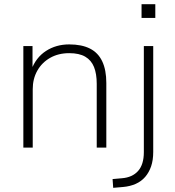

<svg xmlns="http://www.w3.org/2000/svg" viewBox="-20 -708 841 921"><path d="M92 0V-487H136V-372H130Q152 -432 200.5 -463.5Q249 -495 312 -495Q372 -495 411.5 -475Q451 -455 470.5 -413.5Q490 -372 490 -310V0H444V-306Q444 -354 431 -386.5Q418 -419 389 -436Q360 -453 312 -453Q260 -453 220.5 -430.5Q181 -408 159 -369Q137 -330 137 -280V0ZM659 -622V-688H725V-622ZM523 193 520 151 565 147Q615 143 642.5 112Q670 81 670 22V-487H715V21Q715 60 705 89.5Q695 119 676.5 140.5Q658 162 631 174Q604 186 570 189Z"/></svg>

Font: Nunito Sans 10pt ExtraLight
Style: Regular
Weight: 250
Designer: Vernon Adams
Foundry: Vernon Adams
Version: Version 3.101;gftools[0.9.27]